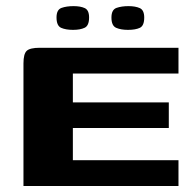

<svg xmlns="http://www.w3.org/2000/svg" viewBox="-20 -619 645 639"><path d="M58.1 0V-407.7Q58.1 -439.7 68.9 -449.8Q79.7 -460 112.4 -460H574V-374.2H222.5V-278.1H541.8V-193H222.5V-85.8H574V0ZM405.9 -519.6Q382.4 -519.6 366.7 -526.4Q350.9 -533.2 350.9 -560.6Q350.9 -586.7 367.7 -592.7Q384.5 -598.6 407.7 -598.6Q430.5 -598.6 445.3 -592Q460 -585.3 460 -560.6Q460 -533.2 445.4 -526.4Q430.8 -519.6 405.9 -519.6ZM223.1 -519.6Q199 -519.6 183.5 -526.4Q168.1 -533.2 168.1 -561Q168.1 -586.7 184.7 -592.7Q201.4 -598.6 224.9 -598.6Q247.7 -598.6 262.1 -592Q276.5 -585.3 276.5 -561Q276.5 -533.5 261.7 -526.6Q247 -519.6 223.1 -519.6Z"/></svg>

Font: Genos Thin
Style: Regular
Weight: 100
Designer: Robert E. Leuschke
Foundry: Robert E. Leuschke
Version: Version 1.010